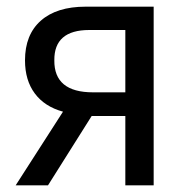

<svg xmlns="http://www.w3.org/2000/svg" viewBox="-20 -556 558 576"><path d="M27 0 169 -221Q114 -236 84.5 -275.5Q55 -315 55 -375Q55 -452 102.5 -494Q150 -536 237 -536H441V0H356V-208H255L124 0ZM259 -279H356V-466H248Q142 -466 143 -375Q142 -279 259 -279Z"/></svg>

Font: Noto Sans SemiCondensed
Style: Regular
Weight: 400
Width: 4
Designer: Monotype Design Team
Foundry: Monotype Imaging Inc.
Version: Version 2.013; ttfautohint (v1.8.4.7-5d5b)